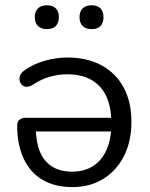

<svg xmlns="http://www.w3.org/2000/svg" viewBox="-20 -719 582 747"><path d="M261.6 8.9Q193.8 8.9 145.7 -19.3Q97.6 -47.5 72.2 -101.6Q46.8 -155.8 46.8 -231.2Q46.8 -245.5 55.8 -253.2Q64.9 -260.8 81 -260.8H430.1V-207.4H99.8L119.3 -221.3Q119.7 -166.8 135.4 -128.9Q151.1 -91 182.4 -71.1Q213.7 -51.1 260.7 -51.1Q308.5 -51.1 342.6 -73.3Q376.7 -95.4 394.9 -137Q413.1 -178.6 413.1 -235.6V-242.1Q413.1 -333.5 368.8 -381.8Q324.4 -430 242 -430Q209 -430 174.7 -420.6Q140.3 -411.1 108.2 -389.4Q94 -380.6 83.1 -381.3Q72.1 -382 65.3 -388.8Q58.4 -395.6 56.4 -405.8Q54.4 -416.1 58.8 -426.6Q63.1 -437 74.8 -444.9Q108.2 -469.5 153.7 -482.4Q199.2 -495.3 241.9 -495.3Q319 -495.3 375.1 -464.8Q431.1 -434.3 461.2 -378.4Q491.3 -322.5 491.3 -245Q491.3 -168.9 462.2 -111.7Q433 -54.5 381.5 -22.8Q329.9 8.9 261.6 8.9ZM336.6 -605.7Q314 -605.7 301.7 -617.7Q289.4 -629.8 289.4 -652.3Q289.4 -674.5 301.7 -686.5Q314 -698.5 336.6 -698.5Q358.7 -698.5 370.7 -686.5Q382.7 -674.5 382.7 -652.3Q382.7 -629.8 370.9 -617.7Q359.2 -605.7 336.6 -605.7ZM162.4 -605.7Q140.3 -605.7 127.8 -617.7Q115.3 -629.8 115.3 -652.3Q115.3 -674.5 127.8 -686.5Q140.3 -698.5 162.4 -698.5Q185 -698.5 197 -686.5Q209 -674.5 209 -652.3Q209 -629.8 197 -617.7Q185 -605.7 162.4 -605.7Z"/></svg>

Font: Nunito ExtraLight
Style: Regular
Weight: 200
Designer: Vernon Adams
Foundry: Vernon Adams
Version: Version 3.602